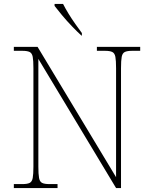

<svg xmlns="http://www.w3.org/2000/svg" viewBox="-20 -951 771 971"><path d="M50 0V-20H93Q118 -20 130 -26Q142 -32 145.5 -51Q149 -70 149 -108V-606Q149 -645 145.5 -663.5Q142 -682 130 -688Q118 -694 93 -694H50V-714H170L567 -55V-606Q567 -645 563.5 -663.5Q560 -682 548 -688Q536 -694 511 -694H470V-714H689V-694H648Q623 -694 611 -688Q599 -682 595.5 -663.5Q592 -645 592 -606V0H567L174 -653V-108Q174 -70 177.5 -51Q181 -32 193 -26Q205 -20 230 -20H271V0ZM392 -771Q372 -789 344.5 -817.5Q317 -846 293 -875Q269 -904 256 -921V-931H299Q310 -909 326.5 -882Q343 -855 361.5 -829Q380 -803 394 -784V-771Z"/></svg>

Font: Noto Serif Thin
Style: Regular
Weight: 100
Designer: Monotype Design Team
Foundry: Monotype Imaging Inc.
Version: Version 2.015